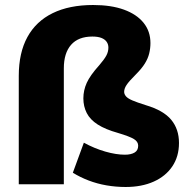

<svg xmlns="http://www.w3.org/2000/svg" viewBox="-20 -736 751 767"><path d="M482 11Q443 11 405.5 4.5Q368 -2 334 -15Q300 -28 271 -46L315 -166Q357 -143 400.5 -130.5Q444 -118 479 -118Q503 -118 517.5 -126.5Q532 -135 532 -154Q532 -170 515 -180.5Q498 -191 451 -205Q401 -219 370.5 -238.5Q340 -258 326.5 -284.5Q313 -311 313 -343Q313 -375 326.5 -405Q340 -435 377 -476Q396 -498 404.5 -513.5Q413 -529 413 -546Q413 -559 406 -569Q399 -579 385 -584.5Q371 -590 349 -590Q293 -590 264 -557Q235 -524 235 -463V0H55V-433Q55 -525 89.5 -588Q124 -651 190.5 -683.5Q257 -716 352 -716Q424 -716 475 -697.5Q526 -679 553.5 -645Q581 -611 581 -564Q581 -543 576 -522.5Q571 -502 558.5 -482Q546 -462 524 -440Q495 -411 485.5 -396.5Q476 -382 476 -369Q476 -360 483 -351.5Q490 -343 508.5 -335Q527 -327 562 -316Q633 -295 664 -257.5Q695 -220 695 -165Q695 -111 668.5 -71.5Q642 -32 594 -10.5Q546 11 482 11Z"/></svg>

Font: Nunito Sans 11pt Black
Style: Regular
Weight: 900
Version: Version 3.101;gftools[0.9.27]